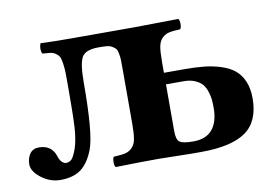

<svg xmlns="http://www.w3.org/2000/svg" viewBox="-56 -524 895 623"><g transform="rotate(-10 391.5 -212.0)"><path d="M627 -131.8Q627 -147 626 -158.2Q625 -169.4 620.4 -184.6Q615.7 -199.7 607.7 -209.7Q599.6 -219.7 584 -226.8Q568.4 -233.9 546.9 -233.9H487.8V-79.1Q487.8 -52.2 498 -44.2Q508.3 -36.1 543 -36.1Q585.9 -36.1 606.4 -61.3Q627 -86.4 627 -131.8ZM357.9 -127V-307.1Q357.9 -327.6 357.7 -337.2Q357.4 -346.7 355.2 -358.4Q353 -370.1 349.4 -374.5Q345.7 -378.9 338.1 -383.5Q330.6 -388.2 320.1 -389.2Q309.6 -390.1 293 -390.1Q250 -390.1 238 -369.1Q226.1 -348.1 226.1 -286.1Q226.1 -118.2 207 -67.9Q190.9 -25.9 165.3 -6.8Q139.6 12.2 97.2 12.2Q63.5 12.2 34.7 -9.8Q5.9 -31.7 5.9 -55.2Q5.9 -75.2 15.9 -89.6Q25.9 -104 45.9 -104Q87.4 -104 100.1 -65.9Q104 -52.7 110.8 -45.9Q117.7 -39.1 124 -39.1Q135.3 -39.1 142.6 -46.1Q149.9 -53.2 159.2 -78.1Q168.9 -106.4 171.4 -147.5Q173.8 -188.5 173.8 -278.8Q173.8 -310.1 173.6 -326.2Q173.3 -342.3 170.9 -358.4Q168.5 -374.5 165 -380.9Q161.6 -387.2 153.6 -392.8Q145.5 -398.4 136 -399.7Q126.5 -400.9 109.9 -401.9Q103 -417 109.9 -436Q151.9 -434.1 212.9 -434.1H421.9Q521 -435.1 564 -436Q568.4 -431.6 568.4 -418.9Q568.4 -406.2 564 -401.9Q538.6 -400.9 525.9 -397.7Q513.2 -394.5 503.4 -384.5Q493.7 -374.5 490.7 -356.7Q487.8 -338.9 487.8 -307.1V-272H556.2Q592.8 -272 620.6 -269Q648.4 -266.1 675 -257.6Q701.7 -249 719 -234.9Q736.3 -220.7 746.6 -197Q756.8 -173.3 756.8 -141.1Q756.8 -64.5 709.5 -31.2Q662.1 2 562 2H530.8Q512.7 1.5 476.8 1Q440.9 0.5 422.9 0Q366.7 0 280.8 2Q276.4 -2.4 276.4 -15.1Q276.4 -27.8 280.8 -32.2Q306.2 -33.2 319.1 -36.4Q332 -39.6 341.8 -49.6Q351.6 -59.6 354.7 -77.4Q357.9 -95.2 357.9 -127Z"/></g></svg>

Font: Common Serif
Style: Bold
Weight: 700
Designer: Philipp H. Poll, Khaled Hosny
Foundry: Stefan Peev, Context Ltd.
Version: Version 1.026